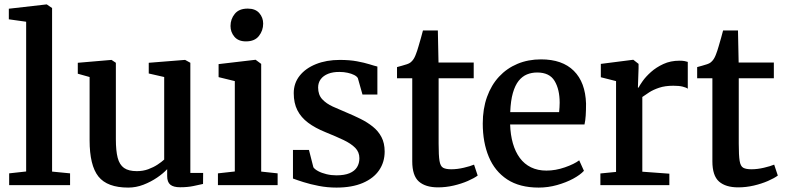

<svg xmlns="http://www.w3.org/2000/svg" viewBox="-20 -839 3556 870"><path d="M98.5 -62V-740.5L20 -751.5V-799.5L190.5 -819H192L216 -802.5V-61.5L297.5 -53.5V0H21.5V-53.5Z M796 9.5Q766 9.5 751.8 -2.2Q737.5 -14 737.5 -41V-72.5Q720 -53.5 691.8 -34.2Q663.5 -15 630 -2Q596.5 11 561 11Q466 11 426 -39.2Q386 -89.5 386 -203.5V-490L332.5 -505V-554.5L484.5 -567.5H485.5L505 -554.5V-208Q505 -156 513.2 -124.2Q521.5 -92.5 542 -78Q562.5 -63.5 600 -63.5Q628 -63.5 651.8 -72.2Q675.5 -81 693.8 -93Q712 -105 724 -116V-490L654 -506V-554.5L817 -567.5H819L842.5 -554.5V-55.5H900.5L900 -5.5Q882.5 -1.5 856.2 4Q830 9.5 796 9.5Z M967.5 0V-53.5L1044 -62V-471.5L970.5 -489.5V-548.5L1136.5 -568H1138.5L1163.5 -549.5V-61.5L1238 -53.5V0ZM1094 -651.5Q1060 -651.5 1042.2 -672.5Q1024.5 -693.5 1024.5 -721Q1024.5 -752.5 1043.8 -776.2Q1063 -800 1102 -800H1103Q1137 -800 1154.8 -779.8Q1172.5 -759.5 1172.5 -732Q1172.5 -700.5 1153.2 -676Q1134 -651.5 1095 -651.5Z M1504.5 11Q1463.5 11 1424.8 3.5Q1386 -4 1355.2 -13.8Q1324.5 -23.5 1307.5 -30V-159.5H1380L1400 -81Q1406 -72 1421.8 -63.5Q1437.5 -55 1459.2 -49.8Q1481 -44.5 1504 -44.5Q1541 -44.5 1564 -54.2Q1587 -64 1597.8 -81.5Q1608.5 -99 1608.5 -122Q1608.5 -150 1589.5 -169.2Q1570.5 -188.5 1536.2 -204.8Q1502 -221 1455 -240Q1408 -259 1376 -283Q1344 -307 1327.5 -339.5Q1311 -372 1311 -417Q1311 -462 1337.8 -495.8Q1364.5 -529.5 1411.8 -548.5Q1459 -567.5 1519.5 -567.5Q1564.5 -567.5 1597.8 -561.2Q1631 -555 1654 -547.8Q1677 -540.5 1690 -537.5V-410.5H1622.5L1601.5 -485Q1597 -493 1584.8 -499.2Q1572.5 -505.5 1555.2 -509.2Q1538 -513 1519 -513Q1489.5 -513.5 1467.2 -504.8Q1445 -496 1433.2 -480Q1421.5 -464 1421.5 -442.5Q1421.5 -409.5 1440 -389.5Q1458.5 -369.5 1488.2 -356Q1518 -342.5 1550.5 -329Q1583 -315.5 1613.8 -300.2Q1644.5 -285 1669.2 -265.2Q1694 -245.5 1708.5 -218Q1723 -190.5 1723 -152.5Q1723 -104.5 1698 -67.8Q1673 -31 1624 -10Q1575 11 1504.5 11Z M1965 10Q1908 10 1878 -16.5Q1848 -43 1848 -108V-484.5H1779V-535Q1789.5 -538 1801.5 -541.2Q1813.5 -544.5 1824 -548Q1834.5 -551.5 1840 -556Q1846 -561 1850.2 -566.2Q1854.5 -571.5 1858.2 -578.8Q1862 -586 1865.5 -596Q1870.5 -608.5 1876.2 -628.5Q1882 -648.5 1887.8 -668.5Q1893.5 -688.5 1896.5 -701H1964L1967 -555.5H2126.5V-484.5H1967.5V-188Q1967.5 -134.5 1971.5 -110Q1975.5 -85.5 1988 -78.8Q2000.5 -72 2025 -72Q2052 -72 2081.8 -79Q2111.5 -86 2128 -93L2144.5 -43.5Q2128.5 -31.5 2099.8 -19Q2071 -6.5 2035.8 1.8Q2000.5 10 1965 10Z M2421 11Q2334.5 11 2278.2 -26Q2222 -63 2194.8 -128.5Q2167.5 -194 2167.5 -279Q2167.5 -346 2186.8 -399.8Q2206 -453.5 2241.2 -491.5Q2276.5 -529.5 2325 -549.8Q2373.5 -570 2431.5 -570Q2528 -570 2580.2 -518Q2632.5 -466 2635.5 -369.5Q2635.5 -338.5 2634 -315.5Q2632.5 -292.5 2628.5 -275H2291.5Q2293 -228 2304 -189.5Q2315 -151 2335.5 -123.2Q2356 -95.5 2386.2 -80.8Q2416.5 -66 2456 -66Q2497.5 -66 2539.8 -80.8Q2582 -95.5 2604.5 -112.5L2626 -65Q2609 -46.5 2577 -29.2Q2545 -12 2504.2 -0.5Q2463.5 11 2421 11ZM2292 -331H2513.5Q2514.5 -340 2515.2 -352Q2516 -364 2516 -373.5Q2516 -434 2493 -472.2Q2470 -510.5 2414 -510.5Q2389 -510.5 2367.8 -501.8Q2346.5 -493 2330.2 -472.8Q2314 -452.5 2304 -417.8Q2294 -383 2292 -331Z M2700.5 0V-53L2771.5 -60V-471.5L2702.5 -489V-549.5L2847.5 -568H2850L2873.5 -549.5V-530L2870.5 -442H2873.5Q2878 -451.5 2892 -471.5Q2906 -491.5 2929.8 -512.8Q2953.5 -534 2986 -549Q3018.5 -564 3059 -564Q3073.5 -564 3082.2 -562.2Q3091 -560.5 3096.5 -558.5V-437Q3089.5 -442.5 3073.2 -446.5Q3057 -450.5 3031 -450.5Q2994 -450.5 2967 -441.5Q2940 -432.5 2921.5 -420.5Q2903 -408.5 2890.5 -399.5V-61L3013 -52V0Z M3325 10Q3268 10 3238 -16.5Q3208 -43 3208 -108V-484.5H3139V-535Q3149.5 -538 3161.5 -541.2Q3173.5 -544.5 3184 -548Q3194.5 -551.5 3200 -556Q3206 -561 3210.2 -566.2Q3214.5 -571.5 3218.2 -578.8Q3222 -586 3225.5 -596Q3230.5 -608.5 3236.2 -628.5Q3242 -648.5 3247.8 -668.5Q3253.5 -688.5 3256.5 -701H3324L3327 -555.5H3486.5V-484.5H3327.5V-188Q3327.5 -134.5 3331.5 -110Q3335.5 -85.5 3348 -78.8Q3360.5 -72 3385 -72Q3412 -72 3441.8 -79Q3471.5 -86 3488 -93L3504.5 -43.5Q3488.5 -31.5 3459.8 -19Q3431 -6.5 3395.8 1.8Q3360.5 10 3325 10Z"/></svg>

Font: Merriweather Light 18pt SemiBold
Style: Regular
Weight: 600
Version: Version 2.100